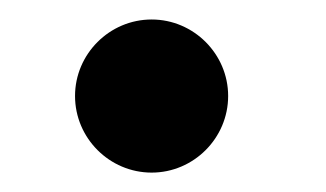

<svg xmlns="http://www.w3.org/2000/svg" viewBox="-20 -433 333 196"><path d="M134.8 -413.1C91.8 -413.1 56.6 -377.9 56.6 -335C56.6 -292 91.8 -256.8 134.8 -256.8C177.7 -256.8 212.9 -292 212.9 -335C212.9 -377.9 177.7 -413.1 134.8 -413.1Z"/></svg>

Font: Sen-gleads
Style: Bold
Weight: 700
Designer: Kosal Sen, Philatype
Foundry: Philatype
Version: Version 1.004; ttfautohint (v1.8.3)